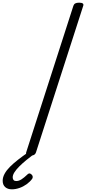

<svg xmlns="http://www.w3.org/2000/svg" viewBox="-105 -1150 644 1436"><path d="M123 14Q104 14 95.5 8Q87 2 91 -11L444 -1107Q448 -1119 458 -1124.5Q468 -1130 487 -1130Q506 -1130 514 -1124Q522 -1118 517 -1105L164 -10Q160 2 150.5 8Q141 14 123 14ZM-16 266Q-48 266 -66.5 249Q-85 232 -85 202Q-85 176 -70.5 149.5Q-56 123 -30.5 97.5Q-5 72 29.5 45Q64 18 103 -9L156 -8V-3Q123 22 93 46.5Q63 71 39.5 94.5Q16 118 3 138.5Q-10 159 -10 176Q-10 189 -3.5 196.5Q3 204 16 204Q36 204 55.5 191.5Q75 179 99 156Q104 149 113 147.5Q122 146 132 156Q138 162 139.5 170Q141 178 136 187Q119 210 94 228Q69 246 40 256Q11 266 -16 266Z"/></svg>

Font: Playwrite CU Light
Style: Regular
Weight: 300
Designer: Veronika Burian, José Scaglione
Foundry: TypeTogether
Version: Version 1.002